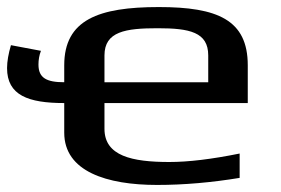

<svg xmlns="http://www.w3.org/2000/svg" viewBox="-21 -514 796 544"><path d="M429 -494C258 -494 161 -458 161 -329V-281C111 -281 88 -293 88 -331C88 -344 90 -357 95 -370L10 -386C3 -362 -1 -340 -1 -321C-1 -244 59 -222 161 -222V-138C161 -28 282 10 424 10C501 10 579 3 658 -10V-79C579 -63 513 -55 459 -55C353 -55 275 -72 275 -149V-222H681V-329C681 -458 595 -494 429 -494ZM426 -434C516 -434 569 -423 569 -357V-281H275V-357C275 -425 335 -434 426 -434Z"/></svg>

Font: Gamestation Extended
Style: Regular
Weight: 400
Width: 7
Designer: Jonas Hecksher
Foundry: Jonas Hecksher, Playtypeª, e-types AS
Version: Version 1.003